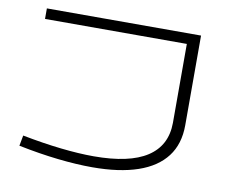

<svg xmlns="http://www.w3.org/2000/svg" viewBox="-68 -653 903 754"><g transform="rotate(10 383.5 -276.5)"><path d="M343.8 15.1Q281.2 15.1 206.5 6.8Q131.8 -1.5 47.9 -18.6L55.7 -60.5Q138.7 -44.4 210.9 -36.4Q283.2 -28.3 341.8 -28.3Q483.9 -28.3 554.7 -74.5Q625.5 -120.6 626 -211.4V-526.4H60.5V-568.4H675.3V-210.9Q675.3 -135.7 637.2 -85.7Q599.1 -35.6 525.4 -10.3Q451.7 15.1 343.8 15.1Z"/></g></svg>

Font: Heebo ExtraLight
Style: Regular
Weight: 250
Designer: Oded Ezer
Foundry: Ezer Type House
Version: Version 3.100